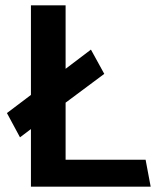

<svg xmlns="http://www.w3.org/2000/svg" viewBox="-20 -700 596 720"><path d="M545 0H96V-216L55 -185L6 -276L96 -344V-680H226V-442L321 -514L371 -423L226 -315V-101H526Z"/></svg>

Font: Palanquin
Style: Bold
Weight: 700
Designer: Pria Ravichandran
Version: Version 1.0.4